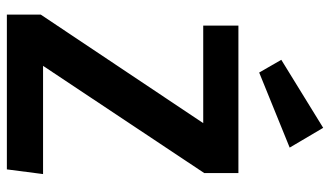

<svg xmlns="http://www.w3.org/2000/svg" viewBox="-226 -758 984 573"><g transform="rotate(90 266.5 -472.0)"><path d="M177 -108H500L486 0H24V-101L348 -586H57V-691H497V-589ZM159 -819 362 -944 421 -844 197 -753Z"/></g></svg>

Font: Qnwhxotralxmqkhsjrfbfhwcoqn
Style: Regular
Weight: 500
Designer: Carrois Corporate & Edenspiekermann
Foundry: Carrois Corporate GbR & Edenspiekermann AG
Version: Version 2.001